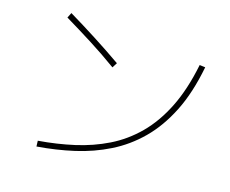

<svg xmlns="http://www.w3.org/2000/svg" viewBox="-101 -862 1202 1005"><g transform="rotate(15 500.0 -359.0)"><path d="M172 2 171 -29Q273 -37 366.5 -58Q460 -79 542.5 -119.5Q625 -160 692.5 -227Q760 -294 809.5 -393Q859 -492 887 -631L918 -627Q890 -482 838 -379Q786 -276 715 -206Q644 -136 557.5 -93Q471 -50 374 -28Q277 -6 172 2ZM466 -528 449 -501Q376 -554 302.5 -600.5Q229 -647 154 -692L168 -720Q243 -675 318 -627Q393 -579 466 -528Z"/></g></svg>

Font: Murecho Thin ExtraLight
Style: Regular
Weight: 250
Version: Version 1.010